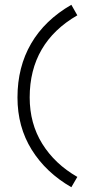

<svg xmlns="http://www.w3.org/2000/svg" viewBox="-20 -785 376 802"><path d="M278 -3Q172 -64 112.5 -159.5Q53 -255 53 -378Q53 -505 110 -603Q167 -701 278 -765L303 -721Q204 -664 154 -578Q104 -492 104 -378Q104 -269 156.5 -184.5Q209 -100 303 -46Z"/></svg>

Font: Leon Sans
Style: Light
Weight: 300
Designer: Jongmin Kim
Version: Version 1.2